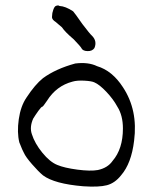

<svg xmlns="http://www.w3.org/2000/svg" viewBox="-20 -683 562 704"><path d="M255.9 -450.2Q303.7 -456.1 335.9 -440.4Q391.6 -423.8 430.7 -363.3Q486.3 -279.3 471.7 -167Q461.9 -84 423.8 -40Q401.4 -11.7 372.1 -3.9Q342.8 3.9 285.2 0Q179.7 -8.8 137.7 -40Q121.1 -53.7 97.7 -80.6Q74.2 -107.4 67.4 -123Q63.5 -128.9 50.8 -161.1Q42 -197.3 48.8 -245.6Q55.7 -293.9 77.1 -325.2Q108.4 -373 137.7 -396.5Q184.6 -430.7 255.9 -450.2ZM326.2 -380.9Q316.4 -385.7 289.6 -387.2Q262.7 -388.7 246.1 -383.8Q186.5 -368.2 152.3 -313.5Q137.7 -292 135.7 -292Q131.8 -292 120.6 -276.4Q109.4 -260.7 101.6 -248Q87.9 -216.8 96.7 -191.4Q107.4 -157.2 135.3 -123Q163.1 -88.9 190.4 -78.1Q215.8 -67.4 263.7 -61Q311.5 -54.7 338.9 -59.6Q375 -67.4 392.6 -92.8Q430.7 -136.7 430.7 -211.9Q430.7 -259.8 410.2 -292Q395.5 -319.3 370.1 -346.2Q344.7 -373 326.2 -380.9ZM248 -641.6Q252.9 -636.7 282.2 -594.7Q309.6 -558.6 317.4 -551.8Q336.9 -532.2 326.2 -506.8Q318.4 -495.1 300.8 -495.6Q283.2 -496.1 278.3 -506.8Q275.4 -512.7 250 -539.1Q218.8 -565.4 207 -583Q204.1 -585 193.8 -594.2Q183.6 -603.5 178.7 -606.4Q168.9 -614.3 170.9 -624Q170.9 -634.8 175.3 -647Q179.7 -659.2 184.6 -661.1Q193.4 -665 198.2 -661.1Q219.7 -660.2 248 -641.6Z"/></svg>

Font: JasonHandwriting1
Style: Regular
Weight: 400
Version: Version 1.48.20